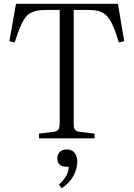

<svg xmlns="http://www.w3.org/2000/svg" viewBox="-20 -734 709 1019"><path d="M187 0V-24.9L264.2 -34.2Q282.2 -36.6 289.6 -46.4Q296.9 -56.2 296.9 -83V-681.2H225.1Q194.3 -681.2 174.3 -676.8Q154.3 -672.4 137.7 -662.6Q121.1 -652.8 108.2 -631.8Q95.2 -610.8 83.7 -582.8Q72.3 -554.7 58.1 -508.8L29.8 -515.1L64.9 -713.9H606L639.2 -515.1L610.8 -508.8Q599.1 -546.9 589.8 -572Q580.6 -597.2 569.3 -617.7Q558.1 -638.2 547.4 -649.4Q536.6 -660.6 521 -668.5Q505.4 -676.3 488 -678.7Q470.7 -681.2 445.8 -681.2H371.1V-79.1Q371.1 -54.2 377.9 -45.4Q384.8 -36.6 404.8 -34.2L481.9 -24.9V0ZM308.1 265.1 293 246.1Q345.7 197.3 344.2 150.9H334Q284.2 150.9 284.2 106Q284.2 85.9 297.4 72.5Q310.5 59.1 334 59.1Q362.3 59.1 376.2 77.6Q390.1 96.2 390.1 124Q390.1 161.1 370.4 198.2Q350.6 235.4 308.1 265.1Z"/></svg>

Font: Literata Light
Style: Regular
Weight: 300
Designer: Latin by Veronika Burian and Jose Scaglione. Greek by Irene Vlachou. Cyrillic by Vera Evstafieva.
Foundry: TypeTogether
Version: Version 3.021